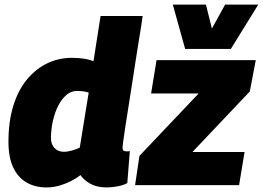

<svg xmlns="http://www.w3.org/2000/svg" viewBox="-20 -810 1150 840"><path d="M447 10Q422 10 400.5 4Q379 -2 361 -15Q343 -28 332 -44Q313 -29 289 -17Q265 -5 238.5 2.5Q212 10 183 10Q134 10 96.5 -11.5Q59 -33 38 -77Q17 -121 17 -190Q17 -279 38.5 -348Q60 -417 98.5 -463Q137 -509 187 -533Q237 -557 294 -557Q321 -557 345.5 -553.5Q370 -550 389 -542L420 -740H604Q603 -730 598.5 -701Q594 -672 587 -630Q580 -588 572.5 -538.5Q565 -489 557 -438Q549 -387 541.5 -339.5Q534 -292 528 -253.5Q522 -215 519 -191Q516 -167 516 -164Q516 -156 519.5 -152Q523 -148 532 -148Q536 -148 540.5 -148Q545 -148 548 -149L537 -9Q521 0 495.5 5Q470 10 447 10ZM259 -146Q276 -146 295 -151.5Q314 -157 329 -164L368 -405Q356 -409 343 -410.5Q330 -412 316 -412Q291 -412 270.5 -394.5Q250 -377 235 -348Q220 -319 211.5 -281.5Q203 -244 203 -206Q203 -187 210.5 -173.5Q218 -160 230.5 -153Q243 -146 259 -146ZM571 0 590 -128 849 -401H641L665 -547H1099L1073 -410L822 -145H1050L1026 0ZM1110 -790 990 -596H790L736 -790H881L907 -685L965 -790Z"/></svg>

Font: Georama ExtraCondensed Thin ExtraBold
Style: Italic
Weight: 800
Italic angle: -9°
Version: Version 1.001